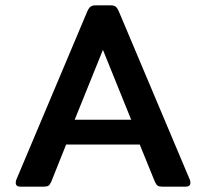

<svg xmlns="http://www.w3.org/2000/svg" viewBox="-20 -700 773 720"><path d="M39 -15Q39 -21 42 -28L306 -654Q312 -669 319 -674.5Q326 -680 339 -680H394Q408 -680 414.5 -674.5Q421 -669 427 -654L691 -28Q694 -21 694 -15Q694 0 677 0H590Q577 0 571.5 -3.5Q566 -7 561 -18L504 -158H228L172 -18Q167 -7 161.5 -3.5Q156 0 143 0H56Q39 0 39 -15ZM472 -251 366 -513 260 -251Z"/></svg>

Font: Mitr
Style: Regular
Weight: 400
Designer: Thanarat Vachiruckul
Foundry: Cadson Demak
Version: Version 1.002